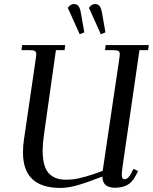

<svg xmlns="http://www.w3.org/2000/svg" viewBox="-20 -926 759 954"><path d="M86.9 -676.8 89.8 -702.1H304.2L300.8 -676.8H257.8L198.2 -254.9Q191.9 -208 191.9 -179.2Q191.9 -99.1 221.4 -66.2Q251 -33.2 305.2 -33.2Q327.6 -33.2 346.4 -35.4Q365.2 -37.6 403.1 -47.9Q440.9 -58.1 490.2 -77.1L573.2 -637.2Q575.2 -650.9 575.2 -655.8Q575.2 -668.5 568.4 -672.6Q561.5 -676.8 543 -676.8H502L504.9 -702.1H719.2L715.8 -676.8H672.9L589.8 -104Q585 -68.8 585 -58.1Q585 -35.2 598.1 -35.2Q616.7 -35.2 631.8 -64.9L643.1 -86.9L666 -76.2L654.8 -54.2Q636.7 -19 611.1 -6.1Q585.4 6.8 551.8 6.8Q488.8 6.8 488.8 -48.8Q411.1 -18.6 364.5 -5.4Q317.9 7.8 279.8 7.8Q94.2 7.8 94.2 -168Q94.2 -203.1 99.1 -232.9L158.2 -637.2Q160.2 -650.9 160.2 -655.8Q160.2 -668.5 153.3 -672.6Q146.5 -676.8 127.9 -676.8ZM316.9 -887.2Q330.1 -905.8 347.2 -905.8Q362.8 -905.8 370.6 -895Q378.4 -884.3 382.8 -856.9L398.9 -765.1L376 -755.9ZM421.9 -887.2Q435.1 -905.8 452.1 -905.8Q467.8 -905.8 475.6 -895Q483.4 -884.3 487.8 -856.9L503.9 -765.1L481 -755.9Z"/></svg>

Font: Dihjauti S
Style: Bold Italic
Weight: 700
Italic angle: -9°
Designer: T. Christopher White
Version: Version 3.0.0